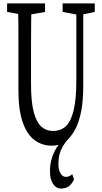

<svg xmlns="http://www.w3.org/2000/svg" viewBox="-20 -779 588 1109"><path d="M122.6 -691.9 21 -710V-759.3H240.2V-710L138.2 -691.9ZM333.5 310.1Q304.2 310.1 286.4 283Q268.6 255.9 268.6 210.9Q268.6 177.7 275.6 148.4Q282.7 119.1 295.2 94.5Q307.6 69.8 323.2 52.7V56.6Q313.5 59.1 302.2 60.8Q291 62.5 280.8 62.5Q221.7 62.5 178 29.1Q134.3 -4.4 110.4 -75.2Q86.4 -146 86.4 -257.3V-387.7Q86.4 -450.2 86.4 -512.2Q86.4 -574.2 86.2 -635.7Q85.9 -697.3 84 -759.3H161.6Q160.6 -698.2 159.9 -636.2Q159.2 -574.2 159.2 -511.7Q159.2 -449.2 159.2 -387.7V-292.5Q159.2 -190.9 175 -131.3Q190.9 -71.8 219.2 -47.1Q247.6 -22.5 285.6 -22.5Q331.5 -22.5 360.8 -50.3Q390.1 -78.1 405.5 -142.8Q420.9 -207.5 420.9 -312.5V-759.3H460.9V-284.2Q460.9 -200.2 449.7 -140.6Q438.5 -81.1 419.7 -42.2Q400.9 -3.4 375 23.4Q356 43.5 343 65.9Q330.1 88.4 323.7 113.3Q317.4 138.2 317.4 167.5Q317.4 202.6 329.8 222.7Q342.3 242.7 359.9 242.7Q369.6 242.7 378.2 239.3Q386.7 235.8 397.5 227.5L407.7 257.3Q393.6 286.6 375.5 298.3Q357.4 310.1 333.5 310.1ZM432.6 -693.4 341.8 -710V-759.3H527.3V-710L448.2 -693.4Z"/></svg>

Font: Scarab Serif
Style: Regular
Weight: 400
Designer: John Roberts
Foundry: Scarab
Version: 1.0